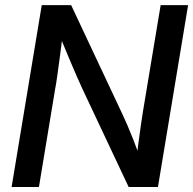

<svg xmlns="http://www.w3.org/2000/svg" viewBox="-20 -748 772 768"><path d="M26.4 0 147 -727.5H264.6L470.7 -289.1Q478.5 -272.9 490 -246.1Q501.5 -219.2 514.2 -187Q526.9 -154.8 538.6 -122.1L525.4 -103Q528.3 -134.3 533.2 -172.4Q538.1 -210.4 543.2 -244.9Q548.3 -279.3 551.3 -298.8L622.6 -727.5H732.4L611.8 0H494.6L310.1 -391.6Q300.3 -412.6 286.6 -443.8Q272.9 -475.1 255.4 -516.8Q237.8 -558.6 216.8 -609.9L232.9 -626.5Q226.1 -570.3 220 -524.7Q213.9 -479 209.2 -445.6Q204.6 -412.1 200.7 -392.6L135.7 0Z"/></svg>

Font: Inter 28pt Medium
Style: Italic
Weight: 500
Italic angle: -9.3988°
Designer: Rasmus Andersson
Foundry: rsms
Version: Version 4.001;git-66647c0bb